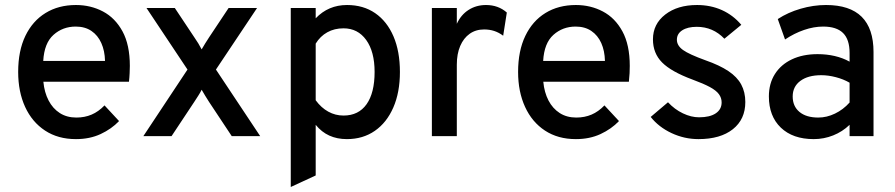

<svg xmlns="http://www.w3.org/2000/svg" viewBox="-20 -543 3572 766"><path d="M283 12Q211.5 12 159.8 -22Q108 -56 80.2 -116.5Q52.5 -177 52.5 -256Q52.5 -340 81.2 -399.8Q110 -459.5 161.8 -491.2Q213.5 -523 283 -523Q342 -523 390.8 -497.2Q439.5 -471.5 468.8 -417.8Q498 -364 498 -280Q498 -268 497.2 -251.2Q496.5 -234.5 494.5 -217H153Q157 -174.5 173.8 -142.2Q190.5 -110 218.5 -92Q246.5 -74 284.5 -74Q318 -74 345.5 -85.8Q373 -97.5 397 -122.5L455 -60Q425 -28.5 381.5 -8.2Q338 12 283 12ZM152.5 -300H399Q398 -340.5 384.2 -371.2Q370.5 -402 344.8 -419.5Q319 -437 282 -437Q230.5 -437 193.5 -404Q156.5 -371 152.5 -300Z M552 0 728 -265.5 564.5 -511H677.5L755 -394.5Q763.5 -382.5 771.2 -369.8Q779 -357 784.5 -346Q791 -357.5 798.8 -370Q806.5 -382.5 814.5 -394.5L892 -511H1005.5L841.5 -265.5L1018 0H904.5L814 -136.5Q806 -149 798.5 -161.2Q791 -173.5 784.5 -185Q779 -173.5 771 -161.2Q763 -149 755 -136.5L664.5 0Z M1140 203V-511H1239.5V-470Q1290 -523 1364.5 -523Q1429.5 -523 1476.8 -490.5Q1524 -458 1549.8 -398Q1575.5 -338 1575.5 -256Q1575.5 -174.5 1549.2 -114.2Q1523 -54 1475.5 -21Q1428 12 1364 12Q1325 12 1294 -2Q1263 -16 1239.5 -45V157ZM1350.5 -82Q1410.5 -82 1442.5 -127.2Q1474.5 -172.5 1474.5 -256Q1474.5 -337 1441 -383.5Q1407.5 -430 1350.5 -430Q1314 -430 1285.8 -414.2Q1257.5 -398.5 1239.5 -369V-143Q1261.5 -113 1289.8 -97.5Q1318 -82 1350.5 -82Z M1703 0V-511H1802.5V-448Q1819 -484 1849.5 -503.5Q1880 -523 1919 -523Q1968 -523 2002 -493L1987.5 -400.5Q1970 -413.5 1951.5 -419.5Q1933 -425.5 1911.5 -425.5Q1878 -425.5 1853.8 -408.2Q1829.5 -391 1816 -359.5Q1802.5 -328 1802.5 -285V0Z M2277.5 12Q2206 12 2154.2 -22Q2102.5 -56 2074.8 -116.5Q2047 -177 2047 -256Q2047 -340 2075.8 -399.8Q2104.5 -459.5 2156.2 -491.2Q2208 -523 2277.5 -523Q2336.5 -523 2385.2 -497.2Q2434 -471.5 2463.2 -417.8Q2492.5 -364 2492.5 -280Q2492.5 -268 2491.8 -251.2Q2491 -234.5 2489 -217H2147.5Q2151.5 -174.5 2168.2 -142.2Q2185 -110 2213 -92Q2241 -74 2279 -74Q2312.5 -74 2340 -85.8Q2367.5 -97.5 2391.5 -122.5L2449.5 -60Q2419.5 -28.5 2376 -8.2Q2332.5 12 2277.5 12ZM2147 -300H2393.5Q2392.5 -340.5 2378.8 -371.2Q2365 -402 2339.2 -419.5Q2313.5 -437 2276.5 -437Q2225 -437 2188 -404Q2151 -371 2147 -300Z M2766.5 12Q2710.5 12 2659.2 -12Q2608 -36 2576 -76.5L2645 -135Q2671.5 -106.5 2704.5 -90.8Q2737.5 -75 2769 -75Q2812 -75 2835.5 -90.8Q2859 -106.5 2859 -134.5Q2859 -152.5 2848.2 -167.2Q2837.5 -182 2812 -195.8Q2786.5 -209.5 2743 -225.5Q2658 -257 2621.5 -293.8Q2585 -330.5 2585 -386Q2585 -447 2634 -485Q2683 -523 2761 -523Q2815 -523 2860 -502.8Q2905 -482.5 2937.5 -444L2870 -388.5Q2824.5 -436 2760 -436Q2723.5 -436 2702 -422.2Q2680.5 -408.5 2680.5 -384.5Q2680.5 -361 2705 -343.5Q2729.5 -326 2794.5 -302.5Q2850.5 -283 2885.8 -259.5Q2921 -236 2937.2 -205.8Q2953.5 -175.5 2953.5 -136Q2953.5 -67 2903.8 -27.5Q2854 12 2766.5 12Z M3226.5 12Q3143 12 3095.2 -33.8Q3047.5 -79.5 3047.5 -158.5Q3047.5 -209.5 3071.5 -247.5Q3095.5 -285.5 3139.2 -306.2Q3183 -327 3242 -327Q3278 -327 3310.2 -319.5Q3342.5 -312 3369.5 -297V-331.5Q3369.5 -385.5 3343.5 -411.2Q3317.5 -437 3264 -437Q3227 -437 3187.8 -423.5Q3148.5 -410 3112 -385.5L3083 -467Q3123.5 -493.5 3174.2 -508.2Q3225 -523 3275.5 -523Q3370.5 -523 3417.8 -476Q3465 -429 3465 -335.5V0H3369.5V-45Q3341 -17.5 3304 -2.8Q3267 12 3226.5 12ZM3244.5 -74Q3278.5 -74 3311.2 -89.8Q3344 -105.5 3369.5 -134V-213Q3345.5 -227 3315 -235Q3284.5 -243 3256.5 -243Q3203.5 -243 3173 -220.2Q3142.5 -197.5 3142.5 -158Q3142.5 -119 3169.5 -96.5Q3196.5 -74 3244.5 -74Z"/></svg>

Font: Overpass Medium
Style: Regular
Weight: 500
Designer: Delve Withrington, Dave Bailey, Thomas Jockin
Foundry: Delve Fonts LLC
Version: Version 4.000